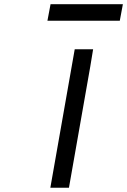

<svg xmlns="http://www.w3.org/2000/svg" viewBox="-20 -887 601 907"><path d="M406.2 -571.3 419.9 -654.3H333L217.8 0H305.7ZM218.8 -867.2 204.1 -789.1H545.9L560.5 -867.2Z"/></svg>

Font: Sen-gleads
Style: Italic
Weight: 400
Designer: Kosal Sen, Philatype
Foundry: Philatype
Version: Version 1.004; ttfautohint (v1.8.3)